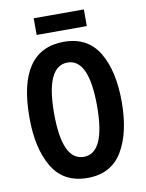

<svg xmlns="http://www.w3.org/2000/svg" viewBox="-96 -943 777 1021"><g transform="rotate(-10 293.0 -433.0)"><path d="M158 -876V-786H429V-876ZM294 -725Q44 -725 44 -359Q44 -192 104.5 -91Q165 10 294 10Q421 10 481.5 -90Q542 -190 542 -358Q542 -526 481.5 -625.5Q421 -725 294 -725ZM294 -613Q409 -613 409 -358Q409 -104 293 -104Q177 -104 177 -358Q177 -613 294 -613Z"/></g></svg>

Font: Noto Sans UI Condensed
Style: Bold
Weight: 700
Width: 3
Designer: Monotype Design Team
Foundry: Monotype Imaging Inc.
Version: 1.001